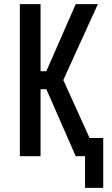

<svg xmlns="http://www.w3.org/2000/svg" viewBox="-20 -755 540 928"><path d="M391 153V0H346L204 -324H176V0H76V-735H176V-411H204L346 -735H453L286 -368L413 -88H479V153Z"/></svg>

Font: Iosevka Term Semibold
Style: Regular
Weight: 600
Monospace: yes
Designer: Belleve Invis
Foundry: Belleve Invis
Version: Version 31.4.0